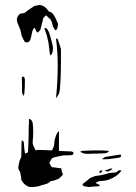

<svg xmlns="http://www.w3.org/2000/svg" viewBox="-20 -705 548 775"><path d="M56 -600Q49 -615 48 -623V-626Q48 -637 60 -649Q70 -652 78 -652L95 -665Q119 -681 119 -681Q123 -682 140 -685Q150 -684 158.5 -678.5Q167 -673 178 -658Q189 -658 199 -641Q202 -637 206 -627.5Q210 -618 212 -614Q214 -612 214 -606Q214 -598 211 -590.5Q208 -583 204 -583Q202 -583 194 -597Q188 -626 180 -630L166 -643Q164 -643 159.5 -637Q155 -631 154 -631Q154 -624 149 -609L143 -585Q135 -574 131 -574Q128 -574 124.5 -583.5Q121 -593 118 -593Q117 -592 115 -588Q113 -584 111 -581L104 -549Q100 -534 88 -534Q82 -534 80 -536Q73 -547 67 -562Q64 -583 56 -600ZM176 -531 179 -506Q181 -485 183 -481Q190 -485 192.5 -497Q195 -509 193 -520Q191 -526 186 -547.5Q181 -569 174 -582Q167 -595 159 -591L169 -562ZM222 -348 224 -378Q226 -412 226 -453V-508Q223 -518 218.5 -531Q214 -544 212 -549H206Q213 -499 213 -438Q213 -376 206 -309Q213 -317 217 -325Q221 -333 222 -348ZM69 -334Q69 -327 76 -318Q79 -325 80 -352Q81 -379 80 -388Q80 -390 77.5 -393Q75 -396 73 -396Q72 -396 70.5 -395Q69 -394 68 -392Q69 -373 69 -334ZM54 -28Q54 -19 61 -12Q62 -4 64 4.5Q66 13 66 21Q73 34 83.5 42Q94 50 104 50Q130 50 147 43Q163 39 170.5 36Q178 33 185 26Q191 26 201.5 22.5Q212 19 219 15Q224 11 229.5 5Q235 -1 234 -1Q229 -11 227 -26Q220 -26 208.5 -28Q197 -30 189 -30Q187 -32 184.5 -37.5Q182 -43 179 -47Q187 -63 191 -67Q197 -70 207.5 -72Q218 -74 222 -75Q234 -78 242 -78H254Q267 -78 274 -80Q274 -82 275.5 -84Q277 -86 277 -88Q277 -90 273 -92Q269 -94 266 -94Q250 -94 218 -96V-176Q210 -170 204.5 -153.5Q199 -137 199 -125Q199 -117 195 -109Q191 -101 190 -98Q152 -100 136 -100Q132 -100 124 -98Q122 -102 116.5 -113Q111 -124 112 -133Q114 -159 114 -172Q114 -191 112 -209Q110 -216 107 -219.5Q104 -223 99 -225H97Q97 -203 96 -192Q96 -143 93 -90L81 -85Q78 -100 76 -131Q73 -138 68 -138L67 -131L66 -71Q58 -58 55 -37Q54 -34 54 -28ZM333 -84 399 -86Q408 -86 414 -89.5Q420 -93 419 -96Q399 -98 371 -98Q346 -98 314 -96Q310 -96 304 -93Q314 -84 333 -84ZM401 -62Q414 -62 433 -64.5Q452 -67 462 -69Q464 -69 467 -72Q470 -75 469 -77Q469 -78 468 -79.5Q467 -81 465 -81L407 -72Q400 -70 392 -63Q394 -62 401 -62ZM414 -13Q421 -13 426 -18Q430 -19 431 -20Q432 -21 430 -26Q420 -23 402 -16Q410 -13 414 -13ZM317 35Q335 22 343 14L365 5Q375 5 393.5 1Q412 -3 421 -7Q428 -8 435.5 -8Q443 -8 448 -9.5Q453 -11 457 -16Q459 -19 471 -17Q456 3 437 12Q420 21 409.5 23Q399 25 383 26Q380 26 374 29Q368 32 366 33Q370 37 376.5 39Q383 41 384 42Q380 47 376 47Q370 47 357 48Q344 49 340 50L326 48Q322 48 317.5 45.5Q313 43 313 40ZM386 -7Q391 -10 393 -15Q393 -17 388 -17Q381 -17 381 -9Q381 -7 386 -7Z"/></svg>

Font: BM Euljiro oraeorae
Style: Regular
Weight: 400
Designer: Bongjin Kim; Bomjun Kim; Myungsoo Han; Hyesun Chae; Mikyoung Jeong; Wujin Sim; Minjae Kang; Suwha Jang;
Foundry: Sandoll Inc.
Version: Version 1.000;hotconv 1.0.109;makeexe 2.5.65596